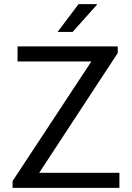

<svg xmlns="http://www.w3.org/2000/svg" viewBox="-20 -911 640 931"><path d="M41 0V-33L423 -613H65V-686H551V-654L170 -73H559V0ZM259 -756 361 -891H450V-888L332 -756Z"/></svg>

Font: Chivo Mono Light
Style: Regular
Weight: 300
Monospace: yes
Designer: Hector Gatti
Foundry: Omnibus-Type
Version: Version 1.008